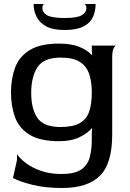

<svg xmlns="http://www.w3.org/2000/svg" viewBox="-20 -696 651 960"><path d="M290 244Q203 244 138 227Q73 210 45 194L65 104V75Q79 96 109 119Q139 142 184 158Q229 174 286 174Q353 174 385.5 152Q418 130 428.5 91Q439 52 439 2V-35L441 -53L439 -55Q419 -30 377.5 -10Q336 10 276 10Q181 10 128.5 -22Q76 -54 55.5 -109Q35 -164 35 -233Q35 -303 55.5 -358Q76 -413 128.5 -445.5Q181 -478 276 -478Q336 -478 376 -462Q416 -446 439 -421L441 -422L439 -441V-468H561Q554 -467 547.5 -453Q541 -439 541 -406V-23Q541 122 479.5 183Q418 244 290 244ZM283 -61Q345 -61 379 -80.5Q413 -100 426 -138.5Q439 -177 439 -233Q439 -288 425.5 -327Q412 -366 378.5 -387Q345 -408 283 -408Q199 -408 167.5 -360Q136 -312 136 -232Q136 -152 167 -106.5Q198 -61 283 -61ZM303 -546Q243 -546 209.5 -565Q176 -584 162 -614Q148 -644 148 -676H202Q199 -676 195.5 -672Q192 -668 192 -657Q192 -633 216 -619.5Q240 -606 303 -606Q366 -606 389 -620Q412 -634 412 -655Q412 -666 408.5 -671Q405 -676 402 -676H458Q458 -640 444.5 -610.5Q431 -581 397 -563.5Q363 -546 303 -546Z"/></svg>

Font: Red Rose
Style: Regular
Weight: 400
Designer: Jaikishan Patel
Version: Version 2.000; ttfautohint (v1.8.3)